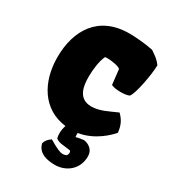

<svg xmlns="http://www.w3.org/2000/svg" viewBox="-189 -686 908 1003"><g transform="rotate(30 264.5 -184.0)"><path d="M185.5 145.5C197.8 201.7 256.8 210.9 299.8 210.9C363.3 210.9 427.2 167 427.2 86.4C427.2 33.2 375.5 22.5 366.7 22.5C359.4 22.9 332.5 26.9 320.8 31.2C319.8 28.8 319.3 23.4 319.3 17.1V6.8C416 -8.3 482.4 -77.1 501 -99.1C496.1 -147.9 478.5 -172.4 455.6 -195.3C406.2 -173.8 360.4 -148.4 311.5 -148.4C229.5 -148.4 222.2 -226.1 222.2 -276.9C222.2 -324.2 230 -376.5 245.1 -408.2C248 -408.7 252.4 -409.2 257.8 -409.2C282.7 -409.2 328.6 -402.8 339.4 -390.6L349.6 -300.3C360.4 -293.9 383.3 -290.5 405.8 -290.5C426.3 -290.5 446.8 -293 458 -298.8C479 -322.3 503.4 -455.1 503.4 -507.8C483.4 -534.7 469.7 -542.5 439 -564C386.7 -574.7 329.1 -578.6 293.9 -578.6C109.4 -578.6 29.8 -446.8 29.8 -283.7C29.8 -133.3 103.5 -9.8 246.1 7.3C240.7 22.5 237.8 39.1 237.8 55.2C237.8 65.4 238.8 75.7 241.2 84.5C261.7 103 299.3 99.6 330.6 106C338.4 114.3 334 130.4 327.1 136.7C319.8 139.2 314 141.1 306.6 141.1C291 141.1 269.5 132.8 219.7 103C203.1 113.8 191.9 125 185.5 145.5Z"/></g></svg>

Font: Kavoon
Style: Regular
Weight: 400
Designer: Viktoriya Grabowska
Foundry: Viktoriya Grabowska
Version: Version 1.002